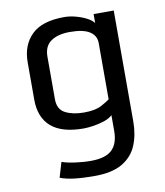

<svg xmlns="http://www.w3.org/2000/svg" viewBox="-82 -595 741 862"><g transform="rotate(-10 288.5 -163.5)"><path d="M279.8 199.2Q227.5 199.2 189.9 194.8Q152.3 190.4 123.5 179.7L144 110.8Q165 118.7 202.1 124Q239.3 129.4 275.4 129.4Q342.3 129.4 371.8 101.1Q401.4 72.8 401.4 15.1V-56.6Q386.7 -43 362.1 -34.9Q337.4 -26.9 312 -23.2Q286.6 -19.5 268.6 -19.5Q169.4 -19.5 120.8 -62Q72.3 -104.5 72.3 -185.1V-355.5Q72.3 -433.6 119.9 -480.5Q167.5 -527.3 268.6 -527.3Q294.9 -527.3 323 -519.5Q351.1 -511.7 372.6 -500Q394 -488.3 401.4 -476.1V-517.6H493.2V-12.2Q493.2 48.3 473.4 96.2Q453.6 144 407 171.6Q360.4 199.2 279.8 199.2ZM282.7 -89.8Q334 -89.8 362.3 -105Q390.6 -120.1 401.4 -128.9V-385.7Q401.4 -419.4 372.3 -438.2Q343.3 -457 282.2 -457Q228 -457 196 -435.1Q164.1 -413.1 164.1 -365.2V-170.9Q164.1 -124.5 198.2 -107.2Q232.4 -89.8 282.7 -89.8Z"/></g></svg>

Font: Monda
Style: Regular
Weight: 400
Designer: Vernon Adams
Foundry: Vernon Adams
Version: Version 2.100; ttfautohint (v1.8.3)